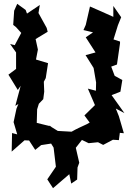

<svg xmlns="http://www.w3.org/2000/svg" viewBox="-20 -767 696 1003"><path d="M54 -711 49 -637 64 -625 91 -595 57 -531 33 -537 64 -493V-407L24 -377L73 -297L88 -319L60 -214L76 -224L66 -199L51 -129L70 -65L43 -72L41 25L108 -34L132 -33L164 16L195 -9L247 -17L260 4L272 104L227 170L257 216L342 143L352 192L383 171L385 108L394 83L376 5L408 -36L443 -19L492 -24L519 -10L570 -37L601 -35L606 -73L627 -71L601 -160L585 -200L630 -176L563 -270L609 -288L619 -349L579 -371L561 -419L591 -430L607 -541V-550L573 -561L596 -635L613 -677L572 -736V-679C530 -698 490 -716 450 -733L428 -637L416 -610L466 -598L428 -572L479 -493L427 -479L469 -412L482 -336L481 -293L439 -304L476 -218L421 -164L449 -126L482 -146L435 -119C408 -106 379 -94 354 -79L282 -83L235 -112L250 -106L172 -125L174 -196L183 -225L206 -249L211 -288L209 -340L219 -359L231 -437L168 -456L178 -508L166 -563L229 -601L224 -621L181 -699L188 -741L121 -696L114 -715L70 -747Z"/></svg>

Font: Asimov Aggro
Style: Condensed
Weight: 500
Designer: Google
Version: Version 2.000980; 2014